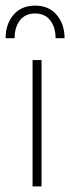

<svg xmlns="http://www.w3.org/2000/svg" viewBox="-39 -664 250 684"><path d="M77 -450H109V0H77ZM86 -644Q135 -644 163 -611Q191 -578 191 -528H159Q159 -567 140 -591.5Q121 -616 86 -616Q51 -616 32 -591.5Q13 -567 13 -528H-19Q-19 -578 9 -611Q37 -644 86 -644Z"/></svg>

Font: Poiret One
Style: Regular
Weight: 400
Designer: Denis Masharov (denis.masharov@gmail.com), Cyreal (Charset Expansion)
Foundry: Denis Masharov
Version: Version 1.101